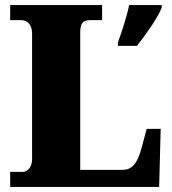

<svg xmlns="http://www.w3.org/2000/svg" viewBox="-20 -734 676 754"><path d="M20 0H605L611 -228H556L536 -153C519 -89 496 -67 462 -67H295V-604C295 -639 302 -655 335 -655H381V-714H20V-655H62C86 -655 106 -639 106 -602V-109C106 -75 86 -59 70 -59H20ZM443 -567V-554H518C552 -598 599 -662 615 -704V-714H487C479 -672 457 -605 443 -567Z"/></svg>

Font: Noto Serif Sinhala SemiCondensed Black
Style: Regular
Weight: 900
Width: 4
Designer: Jelle Bosma - Monotype Design Team
Foundry: Monotype Imaging Inc.
Version: Version 2.007